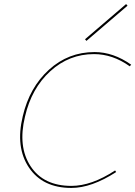

<svg xmlns="http://www.w3.org/2000/svg" viewBox="-20 -919 665 944"><path d="M405 -718 398 -726 600 -899 607 -891ZM331 5Q190 5 122.5 -95Q55 -195 92 -348Q125 -489 220.5 -576Q316 -663 445 -663Q537 -663 625 -601L618 -593Q534 -653 442 -653Q320 -653 227.5 -569Q135 -485 103 -346Q67 -198 130.5 -101.5Q194 -5 331 -5Q430 -5 546 -81L551 -73Q430 5 331 5Z"/></svg>

Font: EauTestInfant Hairline
Style: Italic
Weight: 250
Italic angle: -12°
Designer: Christian Thalmann (Catharsis Fonts)
Version: Version 0.001;PS 000.001;hotconv 1.0.88;makeotf.lib2.5.64775